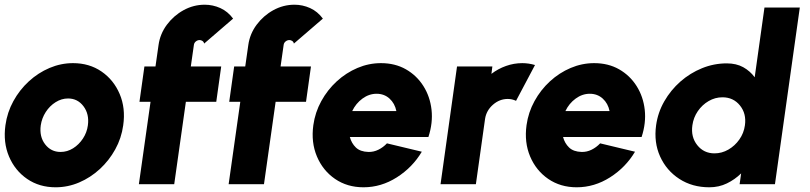

<svg xmlns="http://www.w3.org/2000/svg" viewBox="-28 -782 3439 815"><path d="M208 13Q139 13 87.2 -22.5Q35.5 -58 10.2 -117.8Q-15 -177.5 -5 -250Q2.5 -305 28.8 -352.8Q55 -400.5 94.5 -436.8Q134 -473 182.2 -493.5Q230.5 -514 282 -514Q351 -514 402.8 -478.5Q454.5 -443 480 -383Q505.5 -323 495 -250Q487.5 -195.5 461.2 -148Q435 -100.5 395.5 -64.2Q356 -28 308 -7.5Q260 13 208 13ZM229 -137Q257.5 -137 282.2 -152.5Q307 -168 324 -193.8Q341 -219.5 345 -250Q351.5 -297.5 326.5 -330.8Q301.5 -364 261 -364Q233 -364 208 -348.2Q183 -332.5 166.2 -306.5Q149.5 -280.5 145 -250Q138.5 -202 163.5 -169.5Q188.5 -137 229 -137Z M795 -591 782 -500H911L890 -350H761L711.5 0H561.5L611 -350H564L585 -500H632L645 -591Q651.5 -638 680.2 -676.8Q709 -715.5 751.2 -738.8Q793.5 -762 841 -762Q875.5 -762 907.2 -747.8Q939 -733.5 961.5 -703L838.5 -597Q837 -604.5 831.2 -608.2Q825.5 -612 819.5 -612Q810.5 -612 803.2 -606Q796 -600 795 -591Z M1176 -591 1163 -500H1292L1271 -350H1142L1092.5 0H942.5L992 -350H945L966 -500H1013L1026 -591Q1032.5 -638 1061.2 -676.8Q1090 -715.5 1132.2 -738.8Q1174.5 -762 1222 -762Q1256.5 -762 1288.2 -747.8Q1320 -733.5 1342.5 -703L1219.5 -597Q1218 -604.5 1212.2 -608.2Q1206.5 -612 1200.5 -612Q1191.5 -612 1184.2 -606Q1177 -600 1176 -591Z M1515 13Q1446 13 1394.2 -22.5Q1342.5 -58 1317.2 -118Q1292 -178 1302 -250.5Q1309.5 -305 1335.8 -352.8Q1362 -400.5 1401.5 -436.8Q1441 -473 1489.2 -493.5Q1537.5 -514 1589 -514Q1649 -514 1695 -487.8Q1741 -461.5 1769.2 -416.8Q1797.5 -372 1803.8 -316Q1810 -260 1790.5 -200.5H1457Q1464 -174 1482.5 -156Q1501 -138 1536 -137Q1558 -136.5 1578.2 -146.5Q1598.5 -156.5 1614.5 -173.5L1762.5 -138Q1723 -71.5 1656.5 -29.2Q1590 13 1515 13ZM1467 -310.5H1654.5Q1648 -343 1625.5 -363.5Q1603 -384 1570.5 -384Q1538.5 -384 1510.5 -363.5Q1482.5 -343 1467 -310.5Z M1842 0 1912 -500H2062L2058 -468.5Q2086 -490 2119.8 -502Q2153.5 -514 2189 -514Q2216 -514 2243 -506L2162.5 -354Q2145.5 -362 2127.5 -362Q2092.5 -362 2064.5 -337.5Q2036.5 -313 2031 -277.5L1992 0Z M2420 13Q2351 13 2299.2 -22.5Q2247.5 -58 2222.2 -118Q2197 -178 2207 -250.5Q2214.5 -305 2240.8 -352.8Q2267 -400.5 2306.5 -436.8Q2346 -473 2394.2 -493.5Q2442.5 -514 2494 -514Q2554 -514 2600 -487.8Q2646 -461.5 2674.2 -416.8Q2702.5 -372 2708.8 -316Q2715 -260 2695.5 -200.5H2362Q2369 -174 2387.5 -156Q2406 -138 2441 -137Q2463 -136.5 2483.2 -146.5Q2503.5 -156.5 2519.5 -173.5L2667.5 -138Q2628 -71.5 2561.5 -29.2Q2495 13 2420 13ZM2372 -310.5H2559.5Q2553 -343 2530.5 -363.5Q2508 -384 2475.5 -384Q2443.5 -384 2415.5 -363.5Q2387.5 -343 2372 -310.5Z M3217 -750H3367L3261.5 0H3111.5L3118 -46Q3091.5 -20 3057.5 -3.5Q3023.5 13 2983 13Q2910.5 13 2855.8 -22.5Q2801 -58 2774 -117.8Q2747 -177.5 2757 -250Q2764.5 -304.5 2791.8 -352Q2819 -399.5 2860.2 -435.8Q2901.5 -472 2952 -492.5Q3002.5 -513 3057 -513Q3097.5 -513 3126.8 -496.8Q3156 -480.5 3175.5 -454ZM3005 -131Q3036 -131 3063.8 -147Q3091.5 -163 3110.5 -190Q3129.5 -217 3134 -250Q3141 -299.5 3113 -334.2Q3085 -369 3038.5 -369Q3007.5 -369 2980 -353Q2952.5 -337 2934 -310Q2915.5 -283 2911 -250Q2904 -200.5 2931.8 -165.8Q2959.5 -131 3005 -131Z"/></svg>

Font: Urbanist Black
Style: Italic
Weight: 900
Italic angle: -8°
Designer: Corey Hu
Foundry: Corey Hu
Version: Version 1.330; ttfautohint (v1.8.4.7-5d5b)